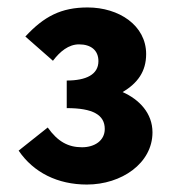

<svg xmlns="http://www.w3.org/2000/svg" viewBox="-20 -907 472 515"><path d="M213 -412C306 -412 389 -469 389 -552C389 -603 354 -640 309 -660C349 -684 372 -715 372 -762C372 -839 299 -887 215 -887C144 -887 98 -863 48 -809L122 -744C141 -769 164 -788 192 -788C224 -788 244 -772 244 -743C244 -707 211 -691 159 -691V-617C229 -617 261 -599 261 -561C261 -530 234 -512 200 -512C163 -512 135 -527 108 -565L30 -503C70 -444 135 -412 213 -412Z"/></svg>

Font: Noto Sans CJK HK Black
Style: Regular
Weight: 900
Designer: Ryoko NISHIZUKA 西塚涼子 (kana, bopomofo & ideographs); Paul D. Hunt (Latin, Greek & Cyrillic); Sandoll Communications 산돌커뮤니
Foundry: Adobe
Version: Version 2.004;hotconv 1.0.118;makeotfexe 2.5.65603